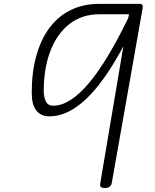

<svg xmlns="http://www.w3.org/2000/svg" viewBox="-20 -948 780 968"><path d="M507.5 0Q495.5 0 489.2 -5Q483 -10 485.5 -24L602 -714.5Q506.5 -536 414 -448.8Q321.5 -361.5 230 -361.5Q185 -361.5 162.5 -391.5Q140 -421.5 140 -479Q140 -585 163.5 -668.2Q187 -751.5 231.2 -809.8Q275.5 -868 338.2 -898.2Q401 -928.5 480 -928.5H684.5Q694 -928.5 697.5 -923Q701 -917.5 699 -906L544 -28Q541.5 -12.5 531.8 -6.2Q522 0 507.5 0ZM248 -415Q290 -415 334.8 -443.2Q379.5 -471.5 426.8 -527.2Q474 -583 523.8 -665.5Q573.5 -748 626 -856L630.5 -876H480Q394 -876 331.2 -827.8Q268.5 -779.5 234.5 -692.2Q200.5 -605 200.5 -487.5Q200.5 -460.5 210.8 -437.8Q221 -415 248 -415Z"/></svg>

Font: Edu AU VIC WA NT Hand
Style: Regular
Weight: 400
Designer: Tina and Corey Anderson, Eben Sorkin, Mirko Velimirovic
Foundry: Google for Education
Version: Version 1.001